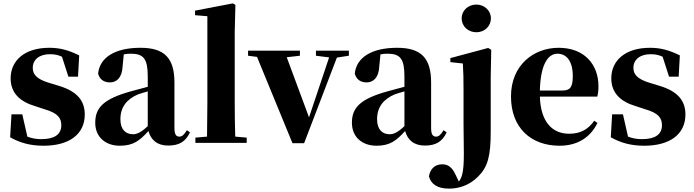

<svg xmlns="http://www.w3.org/2000/svg" viewBox="-20 -846 4109 1137"><path d="M238 17C390 17 482 -51 482 -168C482 -250 436 -305 331 -337L272 -355C194 -378 174 -408 174 -444C174 -494 214 -525 276 -525C305 -525 326 -520 347 -510L385 -392H442L449 -518C390 -547 339 -563 272 -563C125 -563 43 -487 43 -382C43 -297 96 -245 186 -218L244 -199C324 -176 343 -146 343 -104C343 -49 301 -22 225 -22C193 -22 168 -27 142 -37L112 -169H48L40 -33C99 0 160 17 238 17Z M976 16C1041 16 1079 -7 1105 -62L1087 -75C1068 -45 1057 -37 1042 -37C1023 -37 1013 -50 1013 -88V-357C1013 -502 954 -563 812 -563C657 -563 570 -503 561 -410C570 -376 595 -358 631 -358C669 -358 703 -384 706 -453L713 -524C728 -527 741 -528 755 -528C831 -528 855 -497 855 -393V-332L758 -306C595 -261 544 -210 544 -119C544 -35 604 17 690 17C770 17 808 -14 859 -70C874 -17 911 16 976 16ZM855 -99C814 -60 789 -51 768 -51C723 -51 693 -80 693 -140C693 -213 732 -259 797 -287C811 -292 832 -298 855 -305Z M1205 0H1441V-31L1373 -37C1371 -102 1370 -173 1370 -238V-656L1374 -817L1359 -826L1135 -783V-756L1208 -750V-238L1206 -37L1137 -31V0Z M1851 -516 1929 -506 1810 -151 1678 -507 1756 -516V-546H1449V-516L1502 -509L1712 2H1781L1975 -505L2046 -516V-546H1851Z M2496 16C2561 16 2599 -7 2625 -62L2607 -75C2588 -45 2577 -37 2562 -37C2543 -37 2533 -50 2533 -88V-357C2533 -502 2474 -563 2332 -563C2177 -563 2090 -503 2081 -410C2090 -376 2115 -358 2151 -358C2189 -358 2223 -384 2226 -453L2233 -524C2248 -527 2261 -528 2275 -528C2351 -528 2375 -497 2375 -393V-332L2278 -306C2115 -261 2064 -210 2064 -119C2064 -35 2124 17 2210 17C2290 17 2328 -14 2379 -70C2394 -17 2431 16 2496 16ZM2375 -99C2334 -60 2309 -51 2288 -51C2243 -51 2213 -80 2213 -140C2213 -213 2252 -259 2317 -287C2331 -292 2352 -298 2375 -305Z M2801 -655C2848 -655 2887 -689 2887 -738C2887 -784 2848 -819 2801 -819C2753 -819 2714 -784 2714 -738C2714 -689 2753 -655 2801 -655ZM2639 271C2692 271 2757 255 2812 199C2869 142 2886 78 2886 -68V-392L2889 -551L2871 -562L2647 -502V-478L2721 -470C2724 -423 2725 -378 2725 -313V-111C2725 17 2733 133 2716 191C2711 208 2705 219 2697 229L2677 187C2658 146 2634 127 2600 127C2557 127 2529 151 2520 198C2532 244 2570 271 2639 271Z M3294 17C3398 17 3476 -31 3518 -118L3499 -131C3466 -84 3422 -54 3351 -54C3254 -54 3182 -119 3177 -274H3517C3522 -293 3524 -310 3524 -335C3524 -462 3443 -563 3288 -563C3141 -563 3006 -461 3006 -275C3006 -88 3125 17 3294 17ZM3177 -310C3181 -466 3226 -528 3281 -528C3335 -528 3372 -484 3372 -395C3372 -333 3358 -310 3312 -310Z M3795 17C3947 17 4039 -51 4039 -168C4039 -250 3993 -305 3888 -337L3829 -355C3751 -378 3731 -408 3731 -444C3731 -494 3771 -525 3833 -525C3862 -525 3883 -520 3904 -510L3942 -392H3999L4006 -518C3947 -547 3896 -563 3829 -563C3682 -563 3600 -487 3600 -382C3600 -297 3653 -245 3743 -218L3801 -199C3881 -176 3900 -146 3900 -104C3900 -49 3858 -22 3782 -22C3750 -22 3725 -27 3699 -37L3669 -169H3605L3597 -33C3656 0 3717 17 3795 17Z"/></svg>

Font: Source Han Serif KR Heavy
Style: Regular
Weight: 900
Designer: Ryoko NISHIZUKA 西塚涼子 (kana & ideographs); Frank Grießhammer (Latin, Greek & Cyrillic); Wenlong ZHANG 张文龙 (bopomofo); San
Foundry: Adobe
Version: Version 2.001;hotconv 1.1.0;makeotfexe 2.6.0